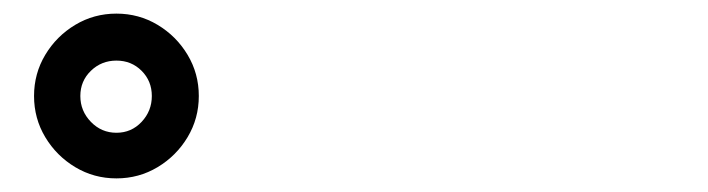

<svg xmlns="http://www.w3.org/2000/svg" viewBox="-20 -849 1040 282"><path d="M30 -708Q30 -741 46.5 -768.5Q63 -796 90.5 -812.5Q118 -829 151 -829Q184 -829 211.5 -812.5Q239 -796 255.5 -768.5Q272 -741 272 -708Q272 -675 255.5 -647.5Q239 -620 211.5 -603.5Q184 -587 151 -587Q118 -587 90.5 -603.5Q63 -620 46.5 -647.5Q30 -675 30 -708ZM98 -708Q98 -686 113.5 -670Q129 -654 151 -654Q173 -654 188 -670Q203 -686 203 -708Q203 -730 188 -745Q173 -760 151 -760Q129 -760 113.5 -745Q98 -730 98 -708Z"/></svg>

Font: Noto Sans SC Thin Black
Style: Regular
Weight: 900
Version: Version 2.004-H2;hotconv 1.0.118;makeotfexe 2.5.65603